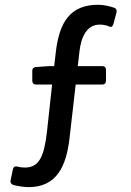

<svg xmlns="http://www.w3.org/2000/svg" viewBox="-20 -687 547 804"><path d="M397.5 -584C415 -584 428.7 -580.1 439.5 -575.2C447.3 -572.3 452.1 -577.1 455.1 -586.9L467.8 -634.8C469.7 -644.5 467.8 -650.4 459 -654.3C439.5 -661.1 414.1 -667 391.6 -667C277.3 -667 227.5 -599.6 212.9 -461.9L207 -410.2H186.5L129.9 -406.2C120.1 -405.3 115.2 -400.4 115.2 -390.6V-348.6C115.2 -338.9 121.1 -333 130.9 -333H198.2L176.8 -136.7C165 -31.2 143.6 13.7 85.9 14.6C75.2 14.6 64.5 13.7 53.7 10.7C43.9 7.8 36.1 11.7 34.2 21.5L24.4 67.4C22.5 76.2 25.4 83 34.2 86.9C50.8 91.8 73.2 95.7 98.6 96.7C217.8 96.7 257.8 9.8 271.5 -111.3L296.9 -333H408.2C418 -333 423.8 -338.9 423.8 -348.6V-394.5C423.8 -404.3 418 -410.2 408.2 -410.2H305.7L312.5 -469.7C319.3 -531.2 342.8 -584 397.5 -584Z"/></svg>

Font: Ed Sans Neue Medium
Style: Regular
Weight: 500
Designer: Stephen Hutchings
Version: Version 1.004;PS 001.004;hotconv 1.0.88;makeotf.lib2.5.64775